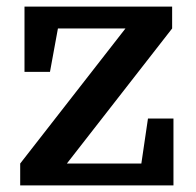

<svg xmlns="http://www.w3.org/2000/svg" viewBox="-20 -560 591 580"><path d="M407 -66 427 -202H504V0H41V-66L359 -474H155L131 -343H54V-540H500V-474L182 -66Z"/></svg>

Font: Domine SemiBold
Style: Regular
Weight: 600
Designer: Pablo Impallari, Rodrigo Fuenzalida, Brenda Gallo
Foundry: Pablo Impallari, Rodrigo Fuenzalida, Brenda Gallo
Version: Version 2.000